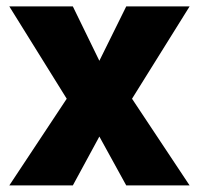

<svg xmlns="http://www.w3.org/2000/svg" viewBox="-20 -563 604 583"><path d="M281.7 -378.4 201.2 -543.5H8.3L182.6 -263.2L8.3 0H201.2L281.7 -148.4L363.3 0H555.7L380.9 -263.2L555.7 -543.5H363.3Z"/></svg>

Font: Estedad ExtraBold
Style: Regular
Weight: 800
Designer: Amin Abedi
Version: Version 7.3